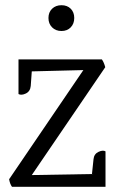

<svg xmlns="http://www.w3.org/2000/svg" viewBox="-20 -717 440 737"><path d="M251.5 -612Q238 -598 216 -598Q194 -598 180 -612Q166 -626 166 -648Q166 -670 180 -683.5Q194 -697 216 -697Q238 -697 251.5 -683.5Q265 -670 265 -648Q265 -626 251.5 -612ZM51 -489H371Q379 -478 384 -459L102 -45L333 -49L339 -106Q341 -126 358 -134Q375 -142 385 -136V0H26Q18 -11 15 -29L300 -448L102 -443L98 -387Q96 -366 79 -358Q62 -350 51 -356Z"/></svg>

Font: Karma
Style: Regular
Weight: 400
Designer: Joana Correia
Foundry: Indian Type Foundry
Version: Version 1.202;PS 1.0;hotconv 1.0.78;makeotf.lib2.5.61930; tt